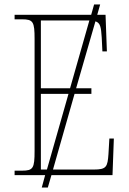

<svg xmlns="http://www.w3.org/2000/svg" viewBox="-20 -780 575 855"><path d="M45 0H181L166 55H193L209 0H481L487 -163H467L463 -94C459 -37 454 -25 398 -25H216L312 -362H387V-387H319L405 -685C427 -678 430 -659 433 -613L436 -551H456L450 -714H413L426 -760H399L386 -714H45V-694H78C128 -694 134 -683 134 -606V-108C134 -31 128 -20 78 -20H45ZM162 -387V-689H366C371 -689 375 -689 378 -689L292 -387ZM162 -25V-362H285L189 -25Z"/></svg>

Font: Noto Serif SemiCondensed Thin
Style: Regular
Weight: 100
Width: 4
Designer: Monotype Design Team
Foundry: Monotype Imaging Inc.
Version: Version 2.015